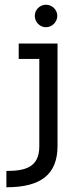

<svg xmlns="http://www.w3.org/2000/svg" viewBox="-20 -620 345 811"><path d="M222 -553C222 -579 200 -600 174 -600C148 -600 127 -579 127 -553C127 -527 148 -505 174 -505C200 -505 222 -527 222 -553ZM7 171C154 171 223 116 223 -4V-436H59V-371H146V-2C146 88 85 102 7 102Z"/></svg>

Font: linja pona
Style: Regular
Weight: 400
Foundry: jan Same & David A Roberts
Version: Version 4.9